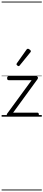

<svg xmlns="http://www.w3.org/2000/svg" viewBox="-20 -1438 535 2366"><path d="M86 0Q68 0 64.5 -13.5Q61 -27 67 -36L370 -450H88Q78 -450 73 -455.5Q68 -461 68 -475Q68 -488 73 -494Q78 -500 88 -500H427Q436 -500 441.5 -494Q447 -488 447.5 -479.5Q448 -471 442 -462L142 -50H439Q449 -50 454 -44Q459 -38 459 -23Q459 -11 454 -5.5Q449 0 439 0ZM210 -623Q203 -623 193 -631Q183 -639 183 -647Q183 -649 184.5 -651.5Q186 -654 188 -659L307 -827Q310 -832 314 -834.5Q318 -837 324 -837Q330 -837 338.5 -832Q347 -827 353.5 -820.5Q360 -814 360 -808Q360 -803 359 -800.5Q358 -798 354 -793L223 -632Q217 -623 210 -623ZM0 898H495V908H0ZM0 -20H495V0H0ZM0 -505H495V-500H0ZM0 -1418H495V-1408H0Z"/></svg>

Font: Playwrite FR Trad Guides
Style: Regular
Weight: 400
Designer: Veronika Burian, José Scaglione
Foundry: TypeTogether
Version: Version 1.003